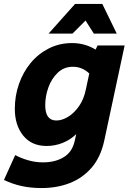

<svg xmlns="http://www.w3.org/2000/svg" viewBox="-50 -755 659 972"><path d="M-30 156 27 30Q56 46 93 56.5Q130 67 167 67Q230 67 273 40.5Q316 14 328 -41L336 -76Q306 -47 267 -31.5Q228 -16 186 -16Q110 -16 67.5 -68.5Q25 -121 25 -204Q25 -270 46 -330Q67 -390 105.5 -436.5Q144 -483 197.5 -510Q251 -537 315 -537Q379 -537 434 -504L444 -525H581L478 -44Q460 40 414.5 93Q369 146 304 171.5Q239 197 160 197Q106 197 60 187Q14 177 -30 156ZM179 -222Q179 -145 235 -145Q264 -145 294.5 -163.5Q325 -182 350 -217.5Q375 -253 385 -304L402 -383Q366 -417 319 -417Q274 -417 242.5 -387Q211 -357 195 -312.5Q179 -268 179 -222ZM196 -585 330 -735H468L541 -585H425L383 -651L317 -585Z"/></svg>

Font: Radio Canada
Style: Bold Italic
Weight: 700
Italic angle: -12°
Designer: Charles Daoud, Etienne Aubert Bonn, Alexandre Saumier Demers, Jacques Le Bailly
Foundry: Radio-Canada
Version: Version 2.104; ttfautohint (v1.8.4.7-5d5b);gftools[0.9.28.de